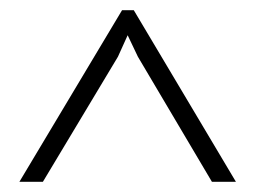

<svg xmlns="http://www.w3.org/2000/svg" viewBox="-20 -677 500 376"><path d="M18 -321 219 -657H242L442 -321H395L250 -566L230 -608L211 -566L64 -321Z"/></svg>

Font: Unna
Style: Regular
Weight: 400
Designer: Jorge de Buen U.
Foundry: Omnibus-Type
Version: Version 2.006;PS 002.006;hotconv 1.0.70;makeotf.lib2.5.58329